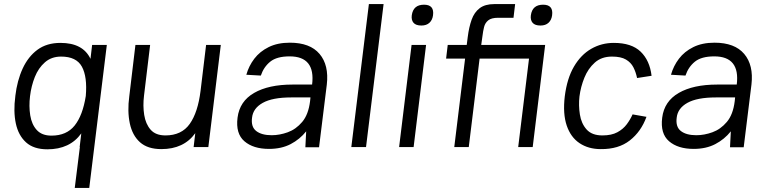

<svg xmlns="http://www.w3.org/2000/svg" viewBox="-20 -720 3760 940"><path d="M346 200 371 0H370L378 -67Q322 11 212 11Q145 11 107.5 -23Q70 -57 57.5 -115.5Q45 -174 55 -249V-250Q64 -326 91 -384.5Q118 -443 163.5 -476.5Q209 -510 276 -510Q386 -510 423 -432L431 -500H503L417 200ZM279 -443Q232 -443 200 -415Q168 -387 150.5 -343Q133 -299 127 -249Q121 -200 128 -155.5Q135 -111 160 -83.5Q185 -56 232 -56Q306 -56 345.5 -105.5Q385 -155 400 -250Q408 -344 381 -393.5Q354 -443 279 -443Z M685 -251Q679 -202 686 -157.5Q693 -113 717.5 -85Q742 -57 790 -57Q869 -57 909 -113.5Q949 -170 962 -276L989 -500H1061L1000 0H928L936 -68Q880 10 770 10Q703 10 665.5 -23.5Q628 -57 615.5 -116Q603 -175 613 -249L643 -500H715Z M1297 9Q1220 9 1176.5 -28.5Q1133 -66 1143 -144Q1153 -224 1224 -265Q1295 -306 1412 -306H1508Q1525 -444 1398 -444Q1335 -444 1303 -418Q1271 -392 1257 -350L1186 -354Q1198 -397 1225 -432.5Q1252 -468 1295.5 -489.5Q1339 -511 1399 -511Q1498 -511 1544.5 -456Q1591 -401 1580 -306L1542 1H1475L1479 -77Q1448 -38 1403 -14.5Q1358 9 1297 9ZM1310 -58Q1349 -58 1389 -72.5Q1429 -87 1459.5 -123Q1490 -159 1498 -224L1500 -243H1406Q1314 -243 1266.5 -216.5Q1219 -190 1214 -144Q1208 -99 1234.5 -78.5Q1261 -58 1310 -58Z M1786 -700H1858L1772 0H1700Z M1996 -645Q2003 -697 2056 -697Q2107 -697 2100 -645Q2097 -622 2082.5 -608.5Q2068 -595 2043 -595Q2016 -595 2004.5 -608.5Q1993 -622 1996 -645ZM1995 -500H2066L2005 0H1934Z M2172 -500H2265L2270 -539Q2276 -587 2289 -623.5Q2302 -660 2328.5 -680Q2355 -700 2400 -700H2502L2494 -633H2419Q2386 -633 2370.5 -620.5Q2355 -608 2350 -588Q2345 -568 2342 -543L2336 -500H2649L2588 0H2517L2570 -433H2328L2275 0H2204L2257 -433H2164ZM2579 -645Q2586 -697 2639 -697Q2690 -697 2683 -645Q2680 -622 2665.5 -608.5Q2651 -595 2626 -595Q2599 -595 2587.5 -608.5Q2576 -622 2579 -645Z M2921 10Q2861 10 2817.5 -19Q2774 -48 2754.5 -105.5Q2735 -163 2745 -248Q2756 -336 2790 -394Q2824 -452 2874.5 -481Q2925 -510 2985 -510Q3072 -510 3116.5 -467Q3161 -424 3170 -349L3099 -338Q3093 -367 3081 -390.5Q3069 -414 3044.5 -428.5Q3020 -443 2976 -443Q2925 -443 2892 -413.5Q2859 -384 2841 -339.5Q2823 -295 2817 -248Q2812 -204 2819 -159.5Q2826 -115 2852 -86Q2878 -57 2929 -57Q2974 -57 3002.5 -72.5Q3031 -88 3048.5 -111.5Q3066 -135 3077 -160L3145 -148Q3119 -76 3063.5 -32.5Q3008 11 2921 10Z M3376 9Q3299 9 3255.5 -28.5Q3212 -66 3222 -144Q3232 -224 3303 -265Q3374 -306 3491 -306H3587Q3604 -444 3477 -444Q3414 -444 3382 -418Q3350 -392 3336 -350L3265 -354Q3277 -397 3304 -432.5Q3331 -468 3374.5 -489.5Q3418 -511 3478 -511Q3577 -511 3623.5 -456Q3670 -401 3659 -306L3621 1H3554L3558 -77Q3527 -38 3482 -14.5Q3437 9 3376 9ZM3389 -58Q3428 -58 3468 -72.5Q3508 -87 3538.5 -123Q3569 -159 3577 -224L3579 -243H3485Q3393 -243 3345.5 -216.5Q3298 -190 3293 -144Q3287 -99 3313.5 -78.5Q3340 -58 3389 -58Z"/></svg>

Font: Haskoy
Style: Italic
Weight: 400
Designer: Ertekin Erdin
Foundry: Ertekin Erdin
Version: Version 2.000; ttfautohint (v1.8.4.7-5d5b)